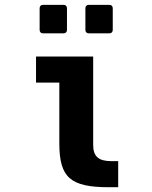

<svg xmlns="http://www.w3.org/2000/svg" viewBox="-20 -785 642 809"><path d="M161.6 -644.5H247.6C256.8 -644.5 262.2 -649.9 262.2 -659.2V-750C262.2 -759.3 256.8 -764.6 247.6 -764.6H161.6C152.3 -764.6 147 -759.3 147 -750V-659.2C147 -649.9 152.3 -644.5 161.6 -644.5ZM354.5 -644.5H440.4C449.7 -644.5 455.1 -649.9 455.1 -659.2V-750C455.1 -759.3 449.7 -764.6 440.4 -764.6H354.5C345.2 -764.6 339.8 -759.3 339.8 -750V-659.2C339.8 -649.9 345.2 -644.5 354.5 -644.5ZM439.9 3.9H478V-106H449.7C395 -106 372.6 -126 372.6 -174.3V-546.9H131.8V-437H230V-181.2C230 -37.1 275.9 3.9 439.9 3.9Z"/></svg>

Font: Hack
Style: Bold
Weight: 700
Monospace: yes
Designer: Christopher Simpkins
Foundry: Christopher Simpkins
Version: Version 2.010